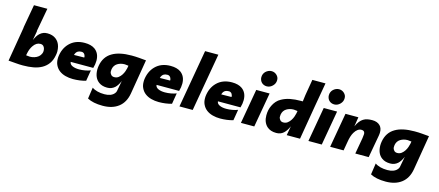

<svg xmlns="http://www.w3.org/2000/svg" viewBox="-58 -1335 5037 2201"><g transform="rotate(15 2460.0 -234.0)"><path d="M189.5 11Q146.5 11 103.8 7Q61 3 17.5 0L86.5 -410.5H85L134.5 -689H293.5L242.5 -410.5H245L225 -300Q250 -357.5 280 -384Q316 -417.5 368 -417.5Q429.5 -417.5 469.5 -386.8Q509.5 -356 523 -304Q530 -277 530.5 -245.5Q530.5 -223 525.5 -200Q515 -140 486 -99.5Q457 -59 413 -34.2Q369 -9.5 312.5 0.8Q256 11 189.5 11ZM241 -106.5Q267.5 -106.5 294.2 -114.8Q321 -123 341 -139.5Q361 -156 371 -181Q376.5 -194.5 377 -210.5Q377 -247.5 357 -267Q344 -280 321 -280Q272 -280 237 -227Q212 -190 201.5 -139L196 -111Q230 -106.5 241 -106.5Z M783 13.5Q736.5 13.5 694 2.2Q651.5 -9 620 -33Q588.5 -57 571 -95Q556.5 -125.5 556.5 -167L557 -186.5Q567.5 -289 630 -353Q698 -422.5 810 -422.5Q886 -422.5 931 -390.5Q991 -346.5 991 -259Q991 -217.5 977 -170.5H709Q711.5 -141.5 743.2 -126.8Q775 -112 823 -112Q858 -112 894 -118.5Q930 -125 958 -136L936.5 -7Q864.5 13.5 783 13.5ZM725 -257 846 -258.5 847 -265.5 845 -277.5Q842.5 -287 837 -295.5Q831.5 -304 822.2 -309.2Q813 -314.5 802 -314.5Q774 -314.5 759 -305.5Q734 -291.5 725 -257Z M1192 221Q1077 221 1010 184L1030 49.5Q1055 68 1093.2 78Q1131.5 88 1177 88Q1216 88 1246 77Q1283 63.5 1302 32Q1305 24 1307.8 16.8Q1310.5 9.5 1332 -110.5Q1308 -53.5 1277 -25.5Q1239.5 7.5 1188 7Q1128 7 1089 -21.5Q1028 -65.5 1026.5 -163Q1026.5 -185.5 1030.5 -209.5Q1049.5 -320.5 1137 -372Q1219.5 -421.5 1366.5 -421.5Q1411.5 -421.5 1453.5 -418Q1495.5 -414.5 1538.5 -410.5L1470 0Q1451.5 109 1379.2 165Q1307 221 1192 221ZM1236 -130.5Q1265 -130.5 1285.8 -146.5Q1306.5 -162.5 1321 -184.8Q1335.5 -207 1343.8 -231Q1352 -255 1355 -270.2Q1358 -285.5 1360 -299Q1326.5 -304 1315.5 -304Q1266.5 -304 1229.2 -280.8Q1192 -257.5 1183.5 -210.5Q1182.5 -205.5 1182 -187L1182.5 -174.5Q1186.5 -158.5 1199.2 -144.5Q1212 -130.5 1236 -130.5Z M1802 13.5Q1755.5 13.5 1713 2.2Q1670.5 -9 1639 -33Q1607.5 -57 1590 -95Q1575.5 -125.5 1575.5 -167L1576 -186.5Q1586.5 -289 1649 -353Q1717 -422.5 1829 -422.5Q1905 -422.5 1950 -390.5Q2010 -346.5 2010 -259Q2010 -217.5 1996 -170.5H1728Q1730.5 -141.5 1762.2 -126.8Q1794 -112 1842 -112Q1877 -112 1913 -118.5Q1949 -125 1977 -136L1955.5 -7Q1883.5 13.5 1802 13.5ZM1744 -257 1865 -258.5 1866 -265.5 1864 -277.5Q1861.5 -287 1856 -295.5Q1850.5 -304 1841.2 -309.2Q1832 -314.5 1821 -314.5Q1793 -314.5 1778 -305.5Q1753 -291.5 1744 -257Z M2203 0H2045.5L2165.5 -688H2323Z M2530.5 13.5Q2484 13.5 2441.5 2.2Q2399 -9 2367.5 -33Q2336 -57 2318.5 -95Q2304 -125.5 2304 -167L2304.5 -186.5Q2315 -289 2377.5 -353Q2445.5 -422.5 2557.5 -422.5Q2633.5 -422.5 2678.5 -390.5Q2738.5 -346.5 2738.5 -259Q2738.5 -217.5 2724.5 -170.5H2456.5Q2459 -141.5 2490.8 -126.8Q2522.5 -112 2570.5 -112Q2605.5 -112 2641.5 -118.5Q2677.5 -125 2705.5 -136L2684 -7Q2612 13.5 2530.5 13.5ZM2472.5 -257 2593.5 -258.5 2594.5 -265.5 2592.5 -277.5Q2590 -287 2584.5 -295.5Q2579 -304 2569.8 -309.2Q2560.5 -314.5 2549.5 -314.5Q2521.5 -314.5 2506.5 -305.5Q2481.5 -291.5 2472.5 -257Z M2951.5 -481Q2934 -481 2918 -487.2Q2902 -493.5 2890.5 -504.8Q2879 -516 2872.2 -532.5Q2865.5 -549 2865.5 -566.5Q2865.5 -587.5 2873 -605Q2880.5 -622.5 2894 -635.2Q2907.5 -648 2925.2 -656Q2943 -664 2962 -664Q2998 -664 3023.8 -639.5Q3049.5 -615 3049.5 -583V-578.5Q3049.5 -540 3019.8 -510.5Q2990 -481 2951.5 -481ZM2933.5 0H2775L2847 -410.5H3005.5Z M3194.5 7Q3125 7 3083.5 -31Q3034 -77.5 3034 -160Q3034 -225.5 3059.5 -277.5Q3074 -308.5 3096.2 -333.8Q3118.5 -359 3148.5 -374.5Q3194 -400 3250 -410.8Q3306 -421.5 3373 -421.5H3396.5L3406.5 -499L3438.5 -688H3594.5L3544.5 -402.5L3476.5 0H3318.5L3338.5 -110.5Q3314.5 -54.5 3280.5 -23.8Q3246.5 7 3194.5 7ZM3242.5 -130.5Q3271.5 -130.5 3292.2 -146.5Q3313 -162.5 3327.5 -184.8Q3342 -207 3350.2 -231Q3358.5 -255 3361.5 -270.2Q3364.5 -285.5 3366.5 -299Q3333 -304 3322 -304Q3273 -304 3235.8 -280.8Q3198.5 -257.5 3190 -210.5Q3189 -205.5 3188.5 -187L3189 -174.5Q3193 -158.5 3205.8 -144.5Q3218.5 -130.5 3242.5 -130.5Z M3752.5 -481Q3735 -481 3719 -487.2Q3703 -493.5 3691.5 -504.8Q3680 -516 3673.2 -532.5Q3666.5 -549 3666.5 -566.5Q3666.5 -587.5 3674 -605Q3681.5 -622.5 3695 -635.2Q3708.5 -648 3726.2 -656Q3744 -664 3763 -664Q3799 -664 3824.8 -639.5Q3850.5 -615 3850.5 -583V-578.5Q3850.5 -540 3820.8 -510.5Q3791 -481 3752.5 -481ZM3734.5 0H3576L3648 -410.5H3806.5Z M4291.5 0H4132.5L4166 -189.5Q4170 -211 4171.5 -237.5L4171 -250.5Q4168.5 -265.5 4159.2 -273.2Q4150 -281 4131.5 -281Q4084.5 -281 4049.5 -223Q4023 -180 4011 -101L3993.5 0H3834L3906 -410.5H4059L4041.5 -298.5Q4058.5 -335.5 4077 -359Q4095.5 -382.5 4117.5 -396Q4139.5 -409.5 4165.2 -414.8Q4191 -420 4222 -420Q4282 -420 4315 -387Q4344 -358 4343.5 -308Q4343.5 -289.5 4339.5 -266.5Z M4550.5 221Q4435.5 221 4368.5 184L4388.5 49.5Q4413.5 68 4451.8 78Q4490 88 4535.5 88Q4574.5 88 4604.5 77Q4641.5 63.5 4660.5 32Q4663.5 24 4666.2 16.8Q4669 9.5 4690.5 -110.5Q4666.5 -53.5 4635.5 -25.5Q4598 7.5 4546.5 7Q4486.5 7 4447.5 -21.5Q4386.5 -65.5 4385 -163Q4385 -185.5 4389 -209.5Q4408 -320.5 4495.5 -372Q4578 -421.5 4725 -421.5Q4770 -421.5 4812 -418Q4854 -414.5 4897 -410.5L4828.5 0Q4810 109 4737.8 165Q4665.5 221 4550.5 221ZM4594.5 -130.5Q4623.5 -130.5 4644.2 -146.5Q4665 -162.5 4679.5 -184.8Q4694 -207 4702.2 -231Q4710.5 -255 4713.5 -270.2Q4716.5 -285.5 4718.5 -299Q4685 -304 4674 -304Q4625 -304 4587.8 -280.8Q4550.5 -257.5 4542 -210.5Q4541 -205.5 4540.5 -187L4541 -174.5Q4545 -158.5 4557.8 -144.5Q4570.5 -130.5 4594.5 -130.5Z"/></g></svg>

Font: Lucymar Sans ExtraBold
Style: Italic
Weight: 800
Italic angle: -10°
Foundry: The League of Moveable Type (original font) / Main changes by Cristiano Sobral with portions from Mirco Monsees
Version: Version 2.00;August 30, 2020;FontCreator 13.0.0.2681 64-bit